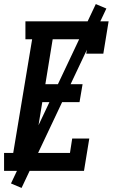

<svg xmlns="http://www.w3.org/2000/svg" viewBox="-34 -840 554 944"><path d="M-14 0V-88H31L124 -647H91V-735H500L474 -576H390L402 -647H225L189 -426H372L357 -338H174L133 -88H310L321 -159H405L379 0ZM72 84 20 62 437 -820 489 -798Z"/></svg>

Font: Iosevka Slab Semibold
Style: Italic
Weight: 600
Italic angle: -9°
Monospace: yes
Designer: Belleve Invis
Foundry: Belleve Invis
Version: Version 11.1.1; ttfautohint (v1.8.3)